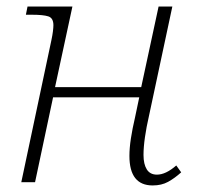

<svg xmlns="http://www.w3.org/2000/svg" viewBox="-20 -556 608 586"><path d="M446 10Q375 10 375 -80Q375 -104 379.5 -133.5Q384 -163 392 -197L405 -259H142L87 0H45L137 -434Q140 -448 141.5 -460Q143 -472 143 -479Q143 -501 127.5 -506Q112 -511 78 -511H59L64 -536H201L148 -290H411L464 -536H506L434 -199Q427 -169 422.5 -138Q418 -107 418 -83Q418 -55 428 -39Q438 -23 459 -23Q486 -23 518 -51L533 -30Q513 -12 493 -1Q473 10 446 10Z"/></svg>

Font: Noto Serif ExtraLight
Style: Italic
Weight: 200
Italic angle: -12°
Designer: Monotype Design Team
Foundry: Monotype Imaging Inc.
Version: Version 2.014; ttfautohint (v1.8.4.7-5d5b)